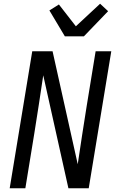

<svg xmlns="http://www.w3.org/2000/svg" viewBox="-20 -1010 640 1030"><path d="M32 0 153 -735H262L397 -129Q409 -207 420.5 -285Q432 -363 445 -441L493 -735H577L456 0H347L212 -606Q200 -528 188.5 -450Q177 -372 164 -294L116 0ZM328 -815 245 -954 296 -986 387 -869 517 -990 560 -950 430 -815Z"/></svg>

Font: Iosevka Aile Oblique
Style: Regular
Weight: 400
Italic angle: -9°
Designer: Belleve Invis
Foundry: Belleve Invis
Version: Version 31.1.0; ttfautohint (v1.8.4)